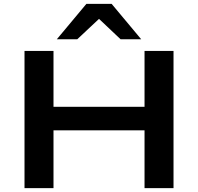

<svg xmlns="http://www.w3.org/2000/svg" viewBox="-20 -967 1018 987"><path d="M106 0V-705H255V-418H723V-705H872V0H723V-297H255V0ZM272 -765 424 -947H554L706 -765H600L489 -870L377 -765Z"/></svg>

Font: Nunito Sans 10pt Expanded
Style: Bold
Weight: 700
Width: 7
Designer: Vernon Adams
Foundry: Vernon Adams
Version: Version 3.101;gftools[0.9.27]